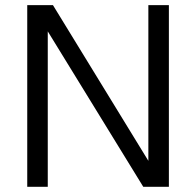

<svg xmlns="http://www.w3.org/2000/svg" viewBox="-20 -720 756 740"><path d="M85 0V-700.2H184.1L551.8 -100.1V-700.2H630.9V0H532.2L164.1 -599.1V0Z"/></svg>

Font: Uncut Sans
Style: Regular
Weight: 400
Designer: Kasper Nordkvist
Foundry: UNCUT.wtf
Version: Version 1.304;Glyphs 3.2 (3246)